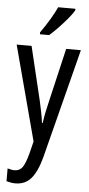

<svg xmlns="http://www.w3.org/2000/svg" viewBox="-65 -802 500 1078"><g transform="rotate(5 185.0 -263.0)"><path d="M4 -537H88L161 -233Q167 -205 173.5 -174Q180 -143 184 -111H188Q195 -164 212 -233L283 -537H366L208 81Q186 163 152.5 201.5Q119 240 64 240Q52 240 40 238Q28 236 14 232V160Q24 163 34 165Q44 167 53 167Q82 167 98 144.5Q114 122 129 65L146 -3ZM315 -757Q303 -736 279 -707.5Q255 -679 228.5 -651.5Q202 -624 181 -606H129V-617Q187 -699 218 -766H315Z"/></g></svg>

Font: Noto Sans Georgian ExtraCondensed
Style: Regular
Weight: 400
Width: 2
Designer: Monotype Design Team, Akaki Razmadze
Foundry: Google LLC
Version: Version 2.005; ttfautohint (v1.8.4.7-5d5b)